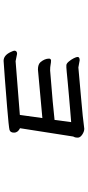

<svg xmlns="http://www.w3.org/2000/svg" viewBox="262 -724 477 1040"><g transform="rotate(90 500.0 -203.5)"><path d="M309 15Q279 15 261 -24Q254 -39 254 -43Q254 -58 271 -58L311 -50L602 -73L619 -195L356 -171Q328 -171 316 -185Q297 -208 297 -231Q297 -240 306 -242Q318 -242 330 -239.5Q342 -237 361 -237Q563 -253 629 -261L641 -351Q620 -349 580 -346Q540 -343 498.5 -339Q457 -335 421 -332Q385 -329 370 -327Q355 -325 345 -325Q342 -325 333 -325Q324 -325 313 -338Q302 -351 295 -365Q288 -379 288 -386Q288 -397 306 -397L345 -390Q396 -395 508 -404.5Q620 -414 677 -422Q692 -422 708.5 -411Q725 -400 725 -387Q725 -375 722.5 -369.5Q720 -364 719 -362L674 -74Q698 -62 698 -42Q698 -21 683 -17Q668 -13 559 -4Q375 11 309 15Z"/></g></svg>

Font: LXGW WenKai Lite Medium
Style: Regular
Weight: 500
Designer: LXGW / Fontworks Inc.
Foundry: LXGW / Fontworks Inc.
Version: Version 1.511; March 25, 2025